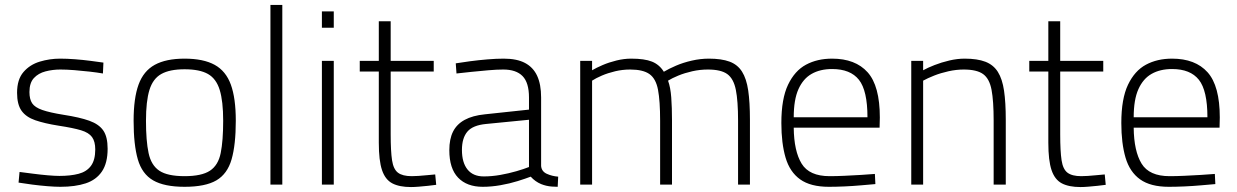

<svg xmlns="http://www.w3.org/2000/svg" viewBox="-20 -746 5000 776"><path d="M224 9Q202 9 171.5 6.5Q141 4 110 0Q79 -4 55 -8L59 -51Q83 -48 113.5 -44Q144 -40 173 -37.5Q202 -35 220 -35Q265 -35 297.5 -43.5Q330 -52 347.5 -75.5Q365 -99 365 -142Q365 -174 352 -192Q339 -210 307.5 -219.5Q276 -229 217 -238Q160 -247 122.5 -260Q85 -273 67 -298.5Q49 -324 49 -371Q49 -425 75 -455Q101 -485 141 -497Q181 -509 223 -509Q251 -509 283.5 -506.5Q316 -504 346.5 -500Q377 -496 398 -493L396 -449Q373 -453 342.5 -456.5Q312 -460 280.5 -462.5Q249 -465 224 -465Q193 -465 164 -457.5Q135 -450 117 -430.5Q99 -411 99 -374Q99 -345 110 -328.5Q121 -312 151 -301.5Q181 -291 237 -282Q302 -272 341 -258Q380 -244 397.5 -218.5Q415 -193 415 -145Q415 -87 392 -53Q369 -19 326.5 -5Q284 9 224 9Z M726 9Q644 9 599 -17Q554 -43 537 -102Q520 -161 520 -258Q520 -349 540 -404Q560 -459 605.5 -484Q651 -509 726 -509Q802 -509 847.5 -484Q893 -459 913 -404Q933 -349 933 -258Q933 -161 916 -102Q899 -43 854.5 -17Q810 9 726 9ZM726 -34Q795 -34 828.5 -56Q862 -78 872 -127.5Q882 -177 882 -258Q882 -337 868 -382.5Q854 -428 820.5 -447Q787 -466 726 -466Q666 -466 632 -447Q598 -428 584 -382.5Q570 -337 570 -258Q570 -177 580.5 -127.5Q591 -78 624 -56Q657 -34 726 -34Z M1073 0V-726H1121V0Z M1281 0V-500H1329V0ZM1281 -634V-700H1329V-634Z M1641 10Q1594 10 1565.5 -5Q1537 -20 1524 -58.5Q1511 -97 1511 -169V-457H1434V-500H1511V-660H1559V-500H1733V-457H1559V-203Q1559 -135 1564.5 -98.5Q1570 -62 1588.5 -48Q1607 -34 1644 -34Q1654 -34 1671 -35Q1688 -36 1706.5 -38Q1725 -40 1739 -41L1743 1Q1729 3 1710 5Q1691 7 1672.5 8.5Q1654 10 1641 10Z M1931 9Q1867 9 1831.5 -28Q1796 -65 1796 -139Q1796 -184 1811 -214Q1826 -244 1858 -261.5Q1890 -279 1940 -284L2118 -303V-352Q2118 -412 2092 -438.5Q2066 -465 2014 -465Q1988 -465 1953.5 -462Q1919 -459 1885 -455.5Q1851 -452 1825 -449L1822 -490Q1846 -494 1880 -498.5Q1914 -503 1950 -506Q1986 -509 2016 -509Q2069 -509 2102 -491.5Q2135 -474 2151 -439.5Q2167 -405 2167 -352V-75Q2169 -53 2190 -43.5Q2211 -34 2236 -32L2234 9Q2222 9 2210 8Q2198 7 2187.5 4.5Q2177 2 2167 -2Q2155 -7 2144.5 -14.5Q2134 -22 2125 -32Q2104 -24 2072 -14Q2040 -4 2003 2.5Q1966 9 1931 9ZM1935 -33Q1968 -33 2002 -39Q2036 -45 2067 -54Q2098 -63 2118 -71V-262L1945 -245Q1891 -240 1869 -214Q1847 -188 1847 -140Q1847 -89 1869.5 -61Q1892 -33 1935 -33Z M2325 0V-500H2373V-462Q2390 -472 2415.5 -483Q2441 -494 2471.5 -501.5Q2502 -509 2531 -509Q2585 -509 2615 -497Q2645 -485 2663 -456Q2683 -468 2712 -480.5Q2741 -493 2776 -501Q2811 -509 2845 -509Q2896 -509 2928.5 -497Q2961 -485 2979 -456.5Q2997 -428 3004 -380.5Q3011 -333 3011 -262V0H2963V-259Q2963 -338 2954 -383Q2945 -428 2919.5 -446.5Q2894 -465 2841 -465Q2809 -465 2778 -458Q2747 -451 2721.5 -440.5Q2696 -430 2680 -420Q2690 -393 2693 -352Q2696 -311 2696 -260V0H2648V-258Q2648 -338 2639.5 -383Q2631 -428 2605 -446.5Q2579 -465 2527 -465Q2496 -465 2466.5 -458Q2437 -451 2412.5 -440.5Q2388 -430 2373 -420V0Z M3330 9Q3256 9 3214 -21Q3172 -51 3155 -109Q3138 -167 3138 -249Q3138 -347 3165 -403.5Q3192 -460 3237.5 -484.5Q3283 -509 3343 -509Q3437 -509 3486.5 -454Q3536 -399 3536 -271L3535 -230H3188Q3189 -135 3220 -84.5Q3251 -34 3333 -34Q3360 -34 3393 -35.5Q3426 -37 3459 -39Q3492 -41 3516 -43L3518 -2Q3494 0 3460.5 3Q3427 6 3392.5 7.5Q3358 9 3330 9ZM3188 -272H3486Q3486 -380 3451.5 -423.5Q3417 -467 3343 -467Q3295 -467 3260.5 -447.5Q3226 -428 3207 -385.5Q3188 -343 3188 -272Z M3663 0V-500H3711V-462Q3729 -472 3757 -483Q3785 -494 3817 -501.5Q3849 -509 3879 -509Q3930 -509 3962.5 -496.5Q3995 -484 4013 -455.5Q4031 -427 4038 -379.5Q4045 -332 4045 -262V0H3996V-259Q3996 -338 3987.5 -383Q3979 -428 3953.5 -446.5Q3928 -465 3875 -465Q3845 -465 3813.5 -458Q3782 -451 3755.5 -440.5Q3729 -430 3711 -420V0Z M4347 10Q4300 10 4271.5 -5Q4243 -20 4230 -58.5Q4217 -97 4217 -169V-457H4140V-500H4217V-660H4265V-500H4439V-457H4265V-203Q4265 -135 4270.5 -98.5Q4276 -62 4294.5 -48Q4313 -34 4350 -34Q4360 -34 4377 -35Q4394 -36 4412.5 -38Q4431 -40 4445 -41L4449 1Q4435 3 4416 5Q4397 7 4378.5 8.5Q4360 10 4347 10Z M4704 9Q4630 9 4588 -21Q4546 -51 4529 -109Q4512 -167 4512 -249Q4512 -347 4539 -403.5Q4566 -460 4611.5 -484.5Q4657 -509 4717 -509Q4811 -509 4860.5 -454Q4910 -399 4910 -271L4909 -230H4562Q4563 -135 4594 -84.5Q4625 -34 4707 -34Q4734 -34 4767 -35.5Q4800 -37 4833 -39Q4866 -41 4890 -43L4892 -2Q4868 0 4834.5 3Q4801 6 4766.5 7.5Q4732 9 4704 9ZM4562 -272H4860Q4860 -380 4825.5 -423.5Q4791 -467 4717 -467Q4669 -467 4634.5 -447.5Q4600 -428 4581 -385.5Q4562 -343 4562 -272Z"/></svg>

Font: Cairo Play Light
Style: Regular
Weight: 300
Version: Version 3.119